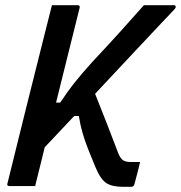

<svg xmlns="http://www.w3.org/2000/svg" viewBox="-20 -720 700 743"><path d="M181 -700H280Q291 -700 288 -689Q265 -598 242.5 -506.5Q220 -415 197 -323H213Q242 -367 270.5 -402.5Q299 -438 336 -479Q400 -547 448 -600.5Q496 -654 537 -700H653Q660 -700 660 -693Q660 -690 656.5 -685.5Q653 -681 641 -669Q629 -657 603 -629Q552 -575 487 -505.5Q422 -436 348 -357Q371 -300 393.5 -242Q416 -184 438 -126Q446 -107 456 -100Q466 -93 488 -93H522Q519 -78 514 -59Q509 -40 505 -25.5Q501 -11 500 -7Q498 3 487 3H457Q414 3 391.5 -11.5Q369 -26 349 -74Q332 -115 320 -145.5Q308 -176 299.5 -205.5Q291 -235 285 -271H267Q234 -236 202.5 -202.5Q171 -169 153 -150Q144 -112 134.5 -74.5Q125 -37 116 0H17Q5 0 9 -11Q45 -157 81.5 -304Q118 -451 155 -597Q162 -623 168 -648.5Q174 -674 181 -700Z"/></svg>

Font: Recursive Sn Lnr St Med
Style: Italic
Weight: 500
Italic angle: -15°
Version: Version 1.079;hotconv 1.0.112;makeotfexe 2.5.65598; ttfautoh